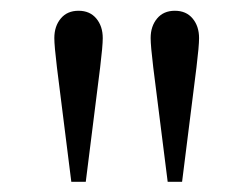

<svg xmlns="http://www.w3.org/2000/svg" viewBox="-20 -747 470 364"><path d="M83 -674.8Q83 -697.3 95.2 -711.9Q107.4 -726.6 128.9 -726.6Q150.4 -726.6 162.6 -711.9Q174.8 -697.3 174.8 -674.8Q174.8 -659.7 169.9 -619.6L142.6 -402.3H115.2L87.9 -619.6Q83 -660.2 83 -674.8ZM265.6 -674.8Q265.6 -697.3 277.8 -711.9Q290 -726.6 311.5 -726.6Q333 -726.6 345.2 -711.9Q357.4 -697.3 357.4 -674.8Q357.4 -659.7 352.5 -619.6L325.2 -402.3H297.9L270.5 -619.6Q265.6 -660.2 265.6 -674.8Z"/></svg>

Font: Theano Old Style
Style: Regular
Weight: 400
Designer: Alexey Kryukov
Version: Version 2.00